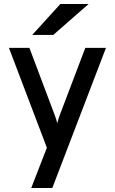

<svg xmlns="http://www.w3.org/2000/svg" viewBox="-20 -752 578 966"><path d="M243.2 193.8H137.2L215.8 -8.8L24.9 -511.2H127.9L253.9 -176.8Q259.3 -162.6 262.2 -153.3Q265.1 -144 268.1 -131.8Q271 -144 273.9 -153.3Q276.9 -162.6 282.2 -176.8L409.2 -511.2H513.2ZM248 -576.2H142.1L283.7 -731.9H425.8Z"/></svg>

Font: Overpass
Style: Regular
Weight: 400
Designer: Delve Withrington
Foundry: Delve Fonts
Version: Version 1.001